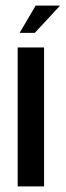

<svg xmlns="http://www.w3.org/2000/svg" viewBox="-20 -664 234 684"><path d="M43 0V-495H137V0ZM50 -547 107 -644H194L104 -547Z"/></svg>

Font: Alumni Sans SemiBold
Style: Regular
Weight: 600
Designer: Robert E. Leuschke
Foundry: Robert E. Leuschke
Version: Version 1.018